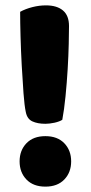

<svg xmlns="http://www.w3.org/2000/svg" viewBox="-20 -677 338 715"><path d="M237 -580Q237 -557 236 -513.5Q235 -470 232 -419.5Q229 -369 224 -318.5Q219 -268 212 -231Q208 -228 200 -225Q192 -222 183 -220Q174 -218 165 -217Q156 -216 149 -216Q120 -216 100.5 -225Q81 -234 76 -260Q71 -283 67.5 -330Q64 -377 61 -432Q58 -487 56.5 -541Q55 -595 55 -633Q75 -644 100.5 -650.5Q126 -657 151 -657Q192 -657 214.5 -638Q237 -619 237 -580ZM53 -76Q53 -117 78.5 -143.5Q104 -170 149 -170Q194 -170 219.5 -143.5Q245 -117 245 -76Q245 -35 219.5 -8.5Q194 18 149 18Q104 18 78.5 -8.5Q53 -35 53 -76Z"/></svg>

Font: Baloo Tamma
Style: Regular
Weight: 400
Designer: Divya Kowshik and Ek Type
Foundry: Ek Type
Version: Version 1.443;PS 1.000;hotconv 16.6.51;makeotf.lib2.5.65220;